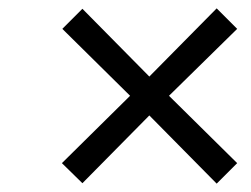

<svg xmlns="http://www.w3.org/2000/svg" viewBox="-20 -480 600 459"><path d="M337 -204 177 -42 128 -90 291 -251 129 -411 177 -459 337 -297 498 -460 547 -411 384 -251 547 -90 498 -41Z"/></svg>

Font: Cairo
Style: Italic
Weight: 400
Italic angle: -13°
Designer: Mohamed Gaber, Accademia di Belle Arti di Urbino and others
Foundry: Kief Type Foundry, Accademia di Belle Arti di Urbino and others
Version: Version 3.011